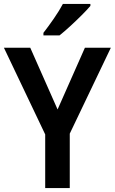

<svg xmlns="http://www.w3.org/2000/svg" viewBox="-20 -957 584 977"><path d="M273 -400 412 -714H544L335 -277V0H210V-273L0 -714H134ZM440 -927Q424 -908 396 -880Q368 -852 337.5 -824Q307 -796 283 -777H201V-790Q226 -822 254 -862.5Q282 -903 300 -937H440Z"/></svg>

Font: Noto Sans Hebrew SemiCondensed SemiBold
Style: Regular
Weight: 600
Width: 4
Designer: Monotype Design Team
Foundry: Monotype Imaging Inc.
Version: Version 2.004; ttfautohint (v1.8.4.7-5d5b)